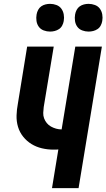

<svg xmlns="http://www.w3.org/2000/svg" viewBox="-20 -977 552 997"><path d="M250 0 283 -201Q277 -200 270.5 -200Q264 -200 258 -200Q227 -200 197.5 -207Q168 -214 143.5 -229Q119 -244 100.5 -267Q82 -290 73.5 -318.5Q65 -347 66 -378Q67 -409 73 -440L121 -735H259L207 -421Q205 -406 204.5 -391Q204 -376 209 -362.5Q214 -349 223 -338Q232 -327 244.5 -320Q257 -313 271 -309Q285 -305 300 -305L371 -735H509L388 0ZM440 -813Q423 -813 407 -819Q391 -825 381.5 -838Q372 -851 369.5 -868Q367 -885 370 -902Q372 -914 378 -925.5Q384 -937 394 -944Q404 -951 416 -954Q428 -957 440 -957Q457 -957 473 -951Q489 -945 498.5 -932Q508 -919 511 -902Q514 -885 511 -868Q509 -856 503 -844.5Q497 -833 486.5 -826Q476 -819 464 -816Q452 -813 440 -813ZM240 -813Q223 -813 207 -819Q191 -825 181.5 -838Q172 -851 169.5 -868Q167 -885 170 -902Q172 -914 178 -925.5Q184 -937 194 -944Q204 -951 216 -954Q228 -957 240 -957Q257 -957 273 -951Q289 -945 298.5 -932Q308 -919 311 -902Q314 -885 311 -868Q309 -856 303 -844.5Q297 -833 286.5 -826Q276 -819 264 -816Q252 -813 240 -813Z"/></svg>

Font: Iosevka Curly Heavy Oblique
Style: Regular
Weight: 900
Italic angle: -9°
Monospace: yes
Designer: Belleve Invis
Foundry: Belleve Invis
Version: Version 11.1.0; ttfautohint (v1.8.3)